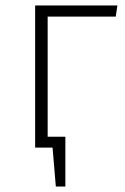

<svg xmlns="http://www.w3.org/2000/svg" viewBox="-20 -542 460 705"><path d="M155 -481V-40H220V143H185L173 0H109V-522H411L405 -481Z"/></svg>

Font: FiraGO ExtraLight
Style: Regular
Weight: 200
Designer: bBox Type
Foundry: bBox Type GmbH
Version: Version 1.001